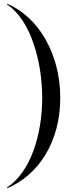

<svg xmlns="http://www.w3.org/2000/svg" viewBox="-20 -820 402 1010"><path d="M17 -796C141 -716 202 -497 202 -305C202 -113 141 86 17 166L19 170C182 100 297 -72 297 -305C297 -538 182 -730 19 -800Z"/></svg>

Font: Bodoni* 36pt
Style: Regular
Weight: 400
Version: Version 2.3